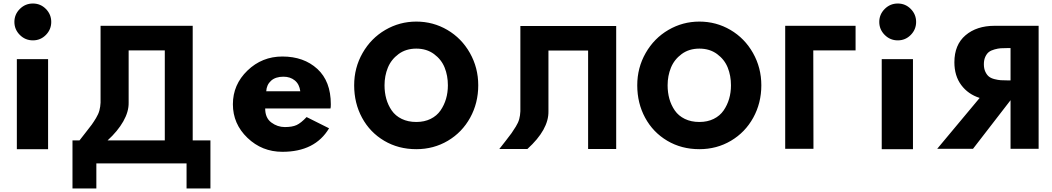

<svg xmlns="http://www.w3.org/2000/svg" viewBox="-20 -850 5995 1094"><path d="M93 -799Q124 -830 167.5 -830Q211 -830 241.5 -799Q272 -768 272 -725Q272 -682 241.5 -651Q211 -620 167.5 -620Q124 -620 93 -651Q62 -682 62 -725Q62 -768 93 -799ZM76 -513V0H254V-513Z M713 -265Q714 -214 682.5 -158.5Q651 -103 593 -50H919V-563H713ZM1179 -50V224H1043V81H529V224H393V-50H433Q445 -66 468.5 -95.5Q492 -125 502.5 -139.5Q513 -154 527 -177Q541 -200 546.5 -221Q552 -242 553 -265V-703H1078V-50Z M1863 -232H1491Q1491 -178 1526 -152Q1561 -126 1603 -126Q1645 -126 1670 -137.5Q1695 -149 1727 -183L1855 -119Q1775 15 1589 15Q1473 15 1390 -64.5Q1307 -144 1307 -256Q1307 -368 1390 -448Q1473 -528 1589 -528Q1711 -528 1788 -457.5Q1865 -387 1865 -256Q1865 -238 1863 -232ZM1497 -330H1691Q1686 -370 1660 -391.5Q1634 -413 1595 -413Q1550 -413 1524.5 -390Q1499 -367 1497 -330Z M1998 -364Q1998 -464 2046 -548Q2094 -632 2175.5 -679.5Q2257 -727 2352 -727Q2448 -727 2529 -679.5Q2610 -632 2657.5 -548Q2705 -464 2705 -364Q2705 -263 2659 -179.5Q2613 -96 2532 -48Q2451 0 2352 0Q2250 0 2169 -48Q2088 -96 2043 -179Q1998 -262 1998 -364ZM2171 -364Q2171 -323 2181 -287Q2191 -251 2212 -220.5Q2233 -190 2269 -172.5Q2305 -155 2352 -155Q2398 -155 2433.5 -172.5Q2469 -190 2490 -220.5Q2511 -251 2521.5 -287Q2532 -323 2532 -364Q2532 -419 2513.5 -465Q2495 -511 2453 -542Q2411 -573 2352 -573Q2293 -573 2251 -542Q2209 -511 2190 -464.5Q2171 -418 2171 -364Z M3105 -216Q3107 -112 2985 -1H2825Q2838 -18 2861 -47Q2884 -76 2894.5 -91Q2905 -106 2919 -128.5Q2933 -151 2938.5 -171.5Q2944 -192 2945 -216V-702H3105H3331H3491V-1H3331V-562H3105Z M3611 -364Q3611 -464 3659 -548Q3707 -632 3788.5 -679.5Q3870 -727 3965 -727Q4061 -727 4142 -679.5Q4223 -632 4270.5 -548Q4318 -464 4318 -364Q4318 -263 4272 -179.5Q4226 -96 4145 -48Q4064 0 3965 0Q3863 0 3782 -48Q3701 -96 3656 -179Q3611 -262 3611 -364ZM3784 -364Q3784 -323 3794 -287Q3804 -251 3825 -220.5Q3846 -190 3882 -172.5Q3918 -155 3965 -155Q4011 -155 4046.5 -172.5Q4082 -190 4103 -220.5Q4124 -251 4134.5 -287Q4145 -323 4145 -364Q4145 -419 4126.5 -465Q4108 -511 4066 -542Q4024 -573 3965 -573Q3906 -573 3864 -542Q3822 -511 3803 -464.5Q3784 -418 3784 -364Z M4614 -563H4855V-703H4454V-2H4615Z M5021 -799Q5052 -830 5095.5 -830Q5139 -830 5169.5 -799Q5200 -768 5200 -725Q5200 -682 5169.5 -651Q5139 -620 5095.5 -620Q5052 -620 5021 -651Q4990 -682 4990 -725Q4990 -768 5021 -799ZM5004 -513V0H5182V-513Z M5898 -703H5647Q5545 -703 5481.5 -649Q5418 -595 5418 -495Q5418 -418 5457 -365.5Q5496 -313 5562 -292L5320 -2H5524L5738 -279V-2H5898ZM5738 -392H5719Q5697 -392 5682 -393Q5667 -394 5647 -399Q5627 -404 5615 -413.5Q5603 -423 5594.5 -441Q5586 -459 5586 -484Q5586 -509 5594.5 -527Q5603 -545 5615 -554Q5627 -563 5647 -568.5Q5667 -574 5682 -575Q5697 -576 5719 -576H5738Z"/></svg>

Font: Hussar
Style: BoldWeb
Weight: 700
Foundry: Cannot Into Space Fonts
Version: Version 2.00